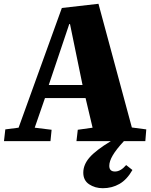

<svg xmlns="http://www.w3.org/2000/svg" viewBox="-20 -744 798 1012"><path d="M522 248Q481 248 450 227.5Q419 207 419 166Q419 124 452 86Q485 48 564 0H383L390 -60L468 -71L431 -227H217L163 -71L252 -60L246 0H1L8 -62L78 -71L306 -702L499 -724L675 -72L751 -62L746 0H633Q593 43 574.5 74.5Q556 106 556 130Q556 160 586 160Q616 160 645 126L678 152Q649 203 609.5 225.5Q570 248 522 248ZM237 -296H415L349 -617H345Z"/></svg>

Font: Literata 36pt ExtraBold
Style: Italic
Weight: 800
Italic angle: -2°
Designer: Latin by Veronika Burian and Jose Scaglione. Greek by Irene Vlachou. Cyrillic by Vera Evstafieva
Foundry: TypeTogether
Version: Version 3.002